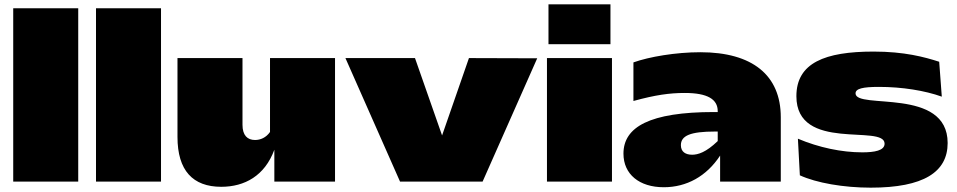

<svg xmlns="http://www.w3.org/2000/svg" viewBox="-20 -838 4417 886"><path d="M41 -800V0H341V-800Z M423 -800V0H723V-800Z M1526 -570H1226V-229C1208 -203 1182 -192 1157 -192C1122 -192 1099 -213 1099 -262V-570H799V-206C799 -51 870 24 1001 24C1109 24 1202 -27 1246 -147V0H1526Z M1574 -570 1826 0H2207L2459 -569L2144 -570L2020 -213L1895 -570Z M2504 -570V0H2804V-570ZM2511 -818V-634H2797V-818Z M2857 -129C2857 -34 2930 26 3043 26C3148 26 3240 -24 3303 -120V0H3583V-297C3583 -491 3452 -597 3212 -597C3099 -597 2975 -576 2903 -550V-372C3005 -400 3070 -409 3140 -409C3245 -409 3292 -380 3292 -325V-321H3275C2978 -321 2857 -252 2857 -129ZM3122 -168C3122 -212 3166 -231 3279 -231H3292V-187C3238 -135 3201 -124 3174 -124C3144 -124 3122 -137 3122 -168Z M3655 -394C3655 -134 4062 -267 4062 -175C4062 -143 4015 -135 3959 -135C3864 -135 3759 -157 3662 -198L3671 -29C3747 6 3873 28 3998 28C4242 28 4353 -44 4353 -178C4353 -438 3928 -331 3928 -407C3928 -429 3961 -437 4036 -437C4143 -437 4248 -420 4326 -392L4314 -553C4246 -575 4153 -600 4011 -600C3787 -600 3655 -548 3655 -394Z"/></svg>

Font: Mattone Black
Style: Regular
Weight: 900
Width: 6
Designer: Nunzio Mazzaferro
Foundry: Collletttivo
Version: Version 2.000;Glyphs 3.2 (3217)